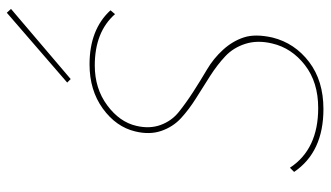

<svg xmlns="http://www.w3.org/2000/svg" viewBox="-218 -722 947 550"><g transform="rotate(-90 255.0 -446.5)"><path d="M304 -717 294 -727 494 -900 505 -888ZM406 -140Q416 -182 405 -216.5Q394 -251 369.5 -274Q345 -297 313 -317.5Q281 -338 249 -358Q217 -378 192 -401Q167 -424 155.5 -457.5Q144 -491 154 -532Q167 -587 219.5 -625Q272 -663 346 -663Q446 -663 501 -603L490 -590Q439 -648 343 -648Q277 -648 229 -612.5Q181 -577 170 -529Q161 -491 172.5 -459.5Q184 -428 209.5 -407.5Q235 -387 267.5 -366Q300 -345 331.5 -326.5Q363 -308 388 -280.5Q413 -253 423.5 -220.5Q434 -188 423 -139Q407 -75 353 -34Q299 7 218 7Q95 7 38 -77L50 -89Q103 -8 221 -8Q295 -8 344 -46Q393 -84 406 -140Z"/></g></svg>

Font: EauTestInfant Thin
Style: Italic
Weight: 250
Italic angle: -12°
Designer: Christian Thalmann (Catharsis Fonts)
Version: Version 0.001;PS 000.001;hotconv 1.0.88;makeotf.lib2.5.64775